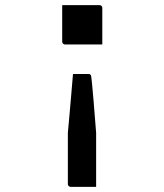

<svg xmlns="http://www.w3.org/2000/svg" viewBox="-20 -559 640 747"><path d="M264 -271H324Q327 -271 329 -270.5Q331 -270 332 -268Q334 -267 335 -261Q336 -255 338 -234Q340 -213 344 -167.5Q348 -122 354 -42V168H255Q252 168 249.5 166.5Q247 165 245.5 162.5Q244 160 244 157V-42Q248 -82 251 -119.5Q254 -157 257.5 -194.5Q261 -232 264 -271ZM222 -539H367Q371 -539 373 -537.5Q375 -536 376.5 -534Q378 -532 378 -528V-386H233Q230 -386 227.5 -387.5Q225 -389 223.5 -391.5Q222 -394 222 -397Z"/></svg>

Font: Code D OnePiece
Style: Regular
Weight: 400
Version: Version 1.085; ttfautohint (v1.8.4.7-5d5b);Nerd Fonts 3.0.2